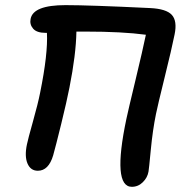

<svg xmlns="http://www.w3.org/2000/svg" viewBox="-20 -701 713 741"><path d="M126 -42Q98.1 -42 86.2 -69.8Q74.2 -97.7 84 -144Q87.9 -163.6 107.2 -232.2Q126.5 -300.8 134.8 -342.8Q165.5 -494.1 161.1 -574.2H155.8Q121.6 -574.2 107.7 -590.6Q93.8 -606.9 98.1 -627.9Q107.9 -681.2 232.9 -681.2Q325.2 -681.2 559.1 -669.9Q621.6 -667 643.1 -643.6Q664.6 -620.1 653.8 -567.9Q643.1 -514.2 615.7 -403.6Q588.4 -293 582 -261.2Q569.3 -199.2 562 -122.8Q554.7 -46.4 553.2 -39.1Q549.3 -15.6 531.2 2.2Q513.2 20 488.8 20Q412.6 20 467.8 -242.2Q474.1 -272.5 502.7 -391.1Q531.2 -509.8 543 -566.9Q452.1 -579.1 310.1 -579.1H274.9Q273.4 -490.7 248 -362.8Q237.8 -310.5 216.3 -222.9Q194.8 -135.3 185.1 -101.1Q167.5 -42 126 -42Z"/></svg>

Font: Shantell Sans Irregular
Style: Italic
Weight: 500
Italic angle: -11.31°
Designer: Stephen Nixon, Anya Danilova, Shantell Martin
Foundry: Arrow Type
Version: Version 1.006;[9816181b4]